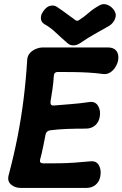

<svg xmlns="http://www.w3.org/2000/svg" viewBox="-20 -909 599 939"><path d="M558 -616Q555 -598 544.5 -581Q534 -564 518.5 -554.5Q503 -545 485 -547Q448 -552 412.5 -554Q377 -556 340 -556.5Q303 -557 263 -557Q253 -557 248 -551.5Q243 -546 243 -535Q241 -504 236.5 -472Q232 -440 227 -412Q226 -401 230.5 -396.5Q235 -392 244 -393Q288 -397 329 -400Q370 -403 417 -410Q446 -414 459.5 -391.5Q473 -369 468 -339Q464 -312 445.5 -296Q427 -280 400 -280Q352 -280 309.5 -278.5Q267 -277 227 -272Q218 -271 211.5 -266Q205 -261 203 -252Q197 -222 191 -191.5Q185 -161 176 -128Q174 -118 178.5 -114Q183 -110 193 -110Q235 -110 271 -110.5Q307 -111 343.5 -113.5Q380 -116 422 -120Q451 -123 463.5 -101Q476 -79 471 -49Q467 -22 448.5 -6Q430 10 403 10H81Q53 10 34 -6.5Q15 -23 22 -51Q48 -149 66 -241Q84 -333 95.5 -425.5Q107 -518 113 -616Q114 -635 125.5 -648.5Q137 -662 155 -669.5Q173 -677 191 -677H508Q536 -677 549 -660.5Q562 -644 558 -616ZM542 -851Q548 -841 545.5 -827.5Q543 -814 534.5 -802Q526 -790 513 -782Q470 -758 438.5 -740Q407 -722 372 -698Q355 -687 338.5 -687Q322 -687 310 -698Q281 -723 253 -749.5Q225 -776 197 -791Q181 -801 180 -818.5Q179 -836 190 -851L192 -854Q207 -877 227 -881Q247 -885 262 -873Q286 -857 306.5 -841.5Q327 -826 351 -809Q354 -808 357 -807.5Q360 -807 364 -809Q391 -826 413.5 -846Q436 -866 467 -883Q486 -894 507.5 -884.5Q529 -875 541 -854Z"/></svg>

Font: Winky Sans SemiBold
Style: Italic
Weight: 600
Italic angle: -8.97852°
Designer: Simon Atzbach
Foundry: typofactur
Version: Version 1.205